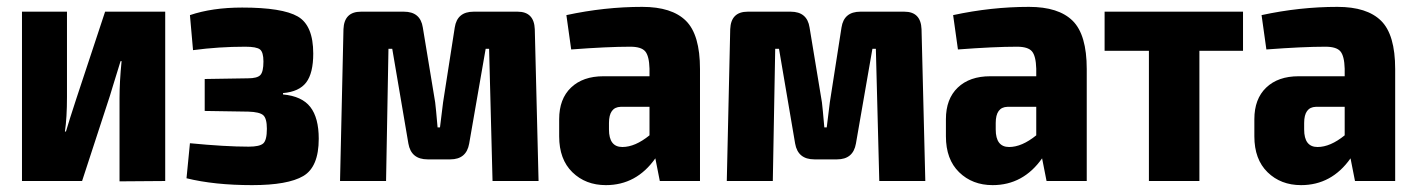

<svg xmlns="http://www.w3.org/2000/svg" viewBox="-20 -527 4122 559"><path d="M461 0 328 1V-242Q328 -289 334 -349H331Q327 -336 321 -316.5Q315 -297 308.5 -276Q302 -255 300 -248L219 0H44V-493H175V-245Q175 -184 169 -144H172Q181 -175 202 -239L286 -493H461Z M685 -505Q802 -505 847 -479Q892 -453 892 -371Q892 -314 871.5 -287Q851 -260 804 -256V-252Q859 -247 883.5 -215.5Q908 -184 908 -123Q908 -41 863 -14.5Q818 12 714 12Q604 12 523 -8L533 -110Q636 -100 704 -100Q736 -100 746.5 -109.5Q757 -119 757 -152Q757 -182 746.5 -191.5Q736 -201 703 -202L576 -204V-297L702 -299Q729 -299 738 -308.5Q747 -318 747 -348Q747 -375 737 -383Q727 -391 694 -391Q617 -391 542 -381L533 -483Q598 -505 685 -505Z M1359 -493H1487Q1535 -493 1537 -442L1548 0H1414L1404 -385H1394L1346 -109Q1338 -63 1291 -63H1225Q1177 -63 1169 -109L1122 -385H1111L1104 0H970L980 -442Q982 -493 1031 -493H1156Q1204 -493 1211 -447L1247 -229Q1249 -214 1254 -156H1261Q1269 -224 1270 -229L1304 -447Q1311 -493 1359 -493Z M1850 -507Q1936 -507 1977 -466.5Q2018 -426 2018 -326V0H1901L1888 -66Q1833 12 1744 12Q1685 12 1646.5 -25.5Q1608 -63 1608 -130V-180Q1608 -239 1642.5 -272Q1677 -305 1737 -305H1871V-327Q1870 -364 1858.5 -377.5Q1847 -391 1815 -391Q1749 -391 1643 -383L1629 -483Q1740 -507 1850 -507ZM1792 -99Q1829 -99 1871 -133V-216H1787Q1753 -215 1753 -169V-150Q1753 -99 1792 -99Z M2485 -493H2613Q2661 -493 2663 -442L2674 0H2540L2530 -385H2520L2472 -109Q2464 -63 2417 -63H2351Q2303 -63 2295 -109L2248 -385H2237L2230 0H2096L2106 -442Q2108 -493 2157 -493H2282Q2330 -493 2337 -447L2373 -229Q2375 -214 2380 -156H2387Q2395 -224 2396 -229L2430 -447Q2437 -493 2485 -493Z M2976 -507Q3062 -507 3103 -466.5Q3144 -426 3144 -326V0H3027L3014 -66Q2959 12 2870 12Q2811 12 2772.5 -25.5Q2734 -63 2734 -130V-180Q2734 -239 2768.5 -272Q2803 -305 2863 -305H2997V-327Q2996 -364 2984.5 -377.5Q2973 -391 2941 -391Q2875 -391 2769 -383L2755 -483Q2866 -507 2976 -507ZM2918 -99Q2955 -99 2997 -133V-216H2913Q2879 -215 2879 -169V-150Q2879 -99 2918 -99Z M3599 -379H3472V0H3325V-379H3196V-493H3599Z M3874 -507Q3960 -507 4001 -466.5Q4042 -426 4042 -326V0H3925L3912 -66Q3857 12 3768 12Q3709 12 3670.5 -25.5Q3632 -63 3632 -130V-180Q3632 -239 3666.5 -272Q3701 -305 3761 -305H3895V-327Q3894 -364 3882.5 -377.5Q3871 -391 3839 -391Q3773 -391 3667 -383L3653 -483Q3764 -507 3874 -507ZM3816 -99Q3853 -99 3895 -133V-216H3811Q3777 -215 3777 -169V-150Q3777 -99 3816 -99Z"/></svg>

Font: exo2condensed_b
Style: Bold
Weight: 700
Width: 3
Designer: Natanael Gama
Version: Version 1.001;PS 001.001;hotconv 1.0.70;makeotf.lib2.5.58329